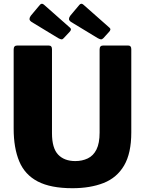

<svg xmlns="http://www.w3.org/2000/svg" viewBox="-20 -982 764 1012"><path d="M672 -284Q672 -174 634 -109.5Q596 -45 526 -17.5Q456 10 362 10Q247 10 179 -25.5Q111 -61 81.5 -131.5Q52 -202 52 -304V-721Q52 -742 70 -742H237Q254 -742 254 -723V-280Q254 -201 286.5 -167Q319 -133 377 -133Q413 -133 442.5 -147Q472 -161 488.5 -194Q505 -227 505 -283V-721Q505 -742 523 -742H656Q672 -742 672 -723V-284ZM190 -956Q200 -968 212 -957L349 -836Q360 -827 346 -813L316 -781Q310 -774 304 -774.5Q298 -775 287 -781L147 -866Q135 -874 135.5 -882.5Q136 -891 143 -900ZM398 -956Q408 -968 420 -957L557 -836Q568 -827 554 -813L525 -781Q518 -774 512 -774.5Q506 -775 495 -781L355 -866Q343 -874 343.5 -882.5Q344 -891 351 -900Z"/></svg>

Font: Libre Franklin ExtraBold
Style: Regular
Weight: 800
Designer: Pablo Impallari, Rodrigo Fuenzalida, Nhung Nguyen
Foundry: Impallari Type
Version: Version 3.000